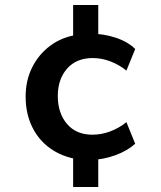

<svg xmlns="http://www.w3.org/2000/svg" viewBox="-20 -629 640 764"><path d="M271 115V-25L290 5Q227 -5 180 -38.5Q133 -72 107.5 -125Q82 -178 82 -245Q82 -309 108 -361Q134 -413 180.5 -447.5Q227 -482 290 -491L271 -459V-609H371V-466L340 -495Q392 -495 440.5 -479Q489 -463 518 -434L483 -348Q455 -371 420 -384.5Q385 -398 349 -398Q284 -398 247 -356Q210 -314 210 -247Q210 -179 246.5 -136Q283 -93 348 -93Q384 -93 419.5 -106.5Q455 -120 483 -143L518 -57Q487 -29 439.5 -11.5Q392 6 338 8L371 -19V115Z"/></svg>

Font: NunitoSans3
Style: Bold
Weight: 700
Designer: Vernon Adams
Foundry: Vernon Adams
Version: Version 3.101;gftools[0.9.27]